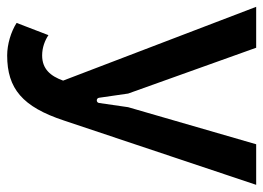

<svg xmlns="http://www.w3.org/2000/svg" viewBox="-122 -618 752 549"><g transform="rotate(90 254.5 -344.0)"><path d="M139 12C234 12 286 -32 325 -150L509 -700H393L287 -334L275 -251C274 -242 261 -242 260 -251L248 -334L117 -700H0L211 -148C198 -112 178 -88 139 -88C116 -88 96 -96 81 -106L46 -15C71 1 107 12 139 12Z"/></g></svg>

Font: Finlandica Medium
Style: Regular
Weight: 500
Designer: Niklas Ekholm, Juho Hiilivirta, Jaakko Suomalainen
Foundry: Helsinki Type Studio
Version: Version 2.000;Glyphs 3.2 (3202)